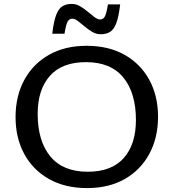

<svg xmlns="http://www.w3.org/2000/svg" viewBox="-20 -951 887 981"><path d="M422.5 -717Q535 -717 616.8 -670.8Q698.5 -624.5 743 -542.8Q787.5 -461 787.5 -354.5Q787.5 -247.5 743.2 -165.2Q699 -83 617.8 -36.5Q536.5 10 424.5 10Q312.5 10 230.5 -36.2Q148.5 -82.5 104 -164.2Q59.5 -246 59.5 -352.5Q59.5 -460 103.8 -542Q148 -624 229.5 -670.5Q311 -717 422.5 -717ZM428 -73.5Q550.5 -73.5 612.5 -143.8Q674.5 -214 674.5 -337.5Q674.5 -476.5 610.2 -555Q546 -633.5 419 -633.5Q297 -633.5 234.8 -563.2Q172.5 -493 172.5 -369.5Q172.5 -230.5 237 -152Q301.5 -73.5 428 -73.5ZM594 -928.5Q586.5 -865 574 -832.2Q561.5 -799.5 542 -787.8Q522.5 -776 494 -776Q472 -776 451.5 -788Q431 -800 412.5 -815.8Q394 -831.5 378.2 -843.5Q362.5 -855.5 349.5 -855.5Q334.5 -855.5 326 -841.5Q317.5 -827.5 309.5 -778.5H247Q254.5 -842 267 -874.8Q279.5 -907.5 299.2 -919.2Q319 -931 347 -931Q369 -931 389.5 -919Q410 -907 428.5 -891.2Q447 -875.5 463 -863.5Q479 -851.5 491.5 -851.5Q506.5 -851.5 515 -865.5Q523.5 -879.5 531.5 -928.5Z"/></svg>

Font: Newsreader 6pt
Style: Regular
Weight: 400
Designer: Hugues Gentile
Foundry: Production Type
Version: Version 1.003; ttfautohint (v1.8.3)